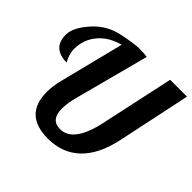

<svg xmlns="http://www.w3.org/2000/svg" viewBox="-190 -942 1137 1137"><g transform="rotate(45 378.5 -373.5)"><path d="M89.4 -478Q89.4 -436 115.2 -390.6Q58.1 -390.6 26.6 -418.2Q-4.9 -445.8 -4.9 -504.4Q-4.9 -563 61.8 -638.4Q128.4 -713.9 225.1 -733.9Q321.8 -753.9 363.3 -753.9Q404.8 -753.9 427.2 -749L305.2 -287.1Q288.1 -223.6 288.1 -179.2Q288.1 -84 366.2 -84Q477.1 -84 521.5 -290L621.1 -752H762.2L664.6 -290Q633.3 -143.1 554.9 -68.1Q476.6 6.8 355.5 6.8Q155.3 6.8 155.3 -185.1Q155.3 -233.4 169.4 -290L271.5 -695.8Q186.5 -673.3 137.9 -615.2Q89.4 -557.1 89.4 -478Z"/></g></svg>

Font: Lobster-Regular
Style: Regular
Weight: 400
Designer: Pablo Impallari
Foundry: Pablo Impallari
Version: Version 1.007; ttfautohint (v1.1) -l 8 -r 50 -G 50 -x 14 -D 